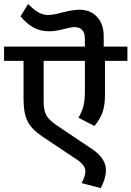

<svg xmlns="http://www.w3.org/2000/svg" viewBox="-35 -861 661 966"><path d="M471.7 85.4 375.5 60.1Q394.5 26.4 394.5 0.5Q394.5 -29.8 352.1 -58.1L176.3 -175.3Q123.5 -210.9 103.5 -251.2Q83.5 -291.5 83.5 -359.4V-554.7H-14.6V-626.5H392.1V-665.5Q392.1 -724.6 338.9 -724.6Q323.7 -724.6 283.4 -714.1Q243.2 -703.6 212.4 -703.6Q168 -703.6 134 -722.2Q100.1 -740.7 68.4 -778.8L106.4 -840.8Q137.7 -809.6 160.4 -797.6Q183.1 -785.6 209 -785.6Q230.5 -785.6 281 -798.8Q331.5 -812 365.7 -812Q419.9 -812 453.4 -775.9Q486.8 -739.7 486.8 -678.7V-626.5H606V-554.7H493.2V-381.3Q493.2 -332.5 481.2 -297.4Q469.2 -262.2 440.4 -227.1L359.9 -268.6Q377.4 -298.8 384.8 -327.6Q392.1 -356.4 392.1 -400.9V-554.7H184.6V-351.6Q184.6 -304.7 198.5 -280.3Q212.4 -255.9 252.4 -229L429.2 -110.4Q498 -64 498 -4.9Q498 36.1 471.7 85.4Z"/></svg>

Font: Khula Semibold
Style: Regular
Weight: 600
Designer: Erin McLaughlin, Steve Matteson
Version: Version 1.000;PS 1.0;hotconv 1.0.72;makeotf.lib2.5.5900